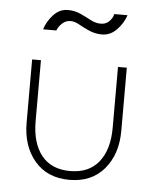

<svg xmlns="http://www.w3.org/2000/svg" viewBox="-47 -641 576 695"><g transform="rotate(5 240.5 -294.0)"><path d="M185.5 -561Q168 -561 155 -549Q142 -537 136.5 -522.5H88.5Q97.5 -552 119.8 -576Q142 -600 172 -600Q197.5 -600 218.5 -590.2Q239.5 -580.5 257.5 -570.8Q275.5 -561 294.5 -561Q313 -561 325 -573Q337 -585 340.5 -600H388.5Q379 -570.5 355.8 -546.5Q332.5 -522.5 302.5 -522.5Q277 -522.5 255.2 -532.2Q233.5 -542 216.8 -551.5Q200 -561 185.5 -561ZM90.5 -189.5Q90.5 -110 126.2 -65Q162 -20 230.5 -20Q298.5 -20 334.5 -65Q370.5 -110 370.5 -189.5V-410.5H402.5V-181Q402.5 -96 356.8 -42Q311 12 230.5 12Q150 12 104.2 -42Q58.5 -96 58.5 -181V-410.5H90.5Z"/></g></svg>

Font: League Spartan ExtraLight
Style: Regular
Weight: 200
Foundry: The League of Moveable Type
Version: Version 2.002